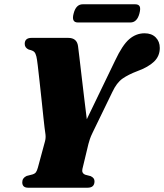

<svg xmlns="http://www.w3.org/2000/svg" viewBox="-20 -877 766 897"><path d="M421.5 -30Q421.5 0 389 0H111.5Q84 0 84 -25.5Q84 -45.5 104.5 -55L131.5 -62Q143 -65.5 148 -72.5Q153 -79.5 157 -94L190 -216Q194.5 -232 192.5 -248.8Q190.5 -265.5 188 -282Q186.5 -293 183 -326.8Q179.5 -360.5 174.8 -405Q170 -449.5 165.2 -493.5Q160.5 -537.5 156.5 -570.5Q152.5 -603.5 150 -613Q146.5 -627.5 140.2 -634.2Q134 -641 114 -645.5Q95.5 -654 95.5 -672Q95.5 -700 127.5 -700H299Q339 -700 344.5 -662Q346 -649.5 350.8 -610.5Q355.5 -571.5 361.5 -519.2Q367.5 -467 374 -413.8Q380.5 -360.5 385.5 -320L517.5 -593.5Q552 -667 584 -694.2Q616 -721.5 655.5 -721.5Q688.5 -721.5 707.5 -702.2Q726.5 -683 726.5 -653Q726.5 -615 699.8 -589.2Q673 -563.5 622.5 -545Q579 -528.5 552 -509.5Q525 -490.5 504.5 -446.5L412.5 -257Q404 -239.5 399.8 -226.8Q395.5 -214 393 -204L365 -87.5Q360.5 -67.5 379 -60.5L404 -54Q414.5 -48.5 418 -42.8Q421.5 -37 421.5 -30ZM324 -814Q335 -857 366.5 -857H611.5Q627.5 -857 632.5 -847.2Q637.5 -837.5 631.5 -814.5Q620.5 -772 589 -772H344Q312.5 -772 324 -814Z"/></svg>

Font: Fraunces 144pt S050 Black
Style: Italic
Weight: 900
Italic angle: -16°
Version: Version 1.000; ttfautohint (v1.8.3)